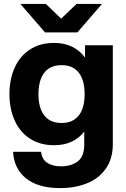

<svg xmlns="http://www.w3.org/2000/svg" viewBox="-20 -752 648 984"><path d="M47 26H190.6Q194.8 64.2 221.8 82.3Q248.8 100.4 293.6 100.4Q344.8 100.4 378.3 75.3Q411.8 50.2 411.8 -13.4V-77.6Q385.6 -43.8 346.9 -25.8Q308.2 -7.8 257.2 -7.8Q184.8 -7.8 133.3 -41.6Q81.8 -75.4 55.1 -134.8Q28.4 -194.2 28.4 -269.6Q28.4 -345.6 55.1 -405Q81.8 -464.4 133.3 -498.2Q184.8 -532 257.2 -532Q310.2 -532 349.7 -512.5Q389.2 -493 415.8 -456.8V-520H558.2V-13.4Q558.2 60.6 522.9 111.4Q487.6 162.2 426.6 187.1Q365.6 212 287.6 212Q176 212 113.9 162.5Q51.8 113 47 26ZM413.8 -269.6Q413.8 -315.6 401 -348.8Q388.2 -382 361.9 -400.1Q335.6 -418.2 295.4 -418.2Q255.2 -418.2 228.9 -400.1Q202.6 -382 189.8 -348.8Q177 -315.6 177 -269.6Q177 -223.6 189.8 -190.7Q202.6 -157.8 228.9 -139.7Q255.2 -121.6 295.4 -121.6Q335.6 -121.6 361.9 -139.7Q388.2 -157.8 401 -190.7Q413.8 -223.6 413.8 -269.6ZM84.4 -732H214.8L293.6 -656.4L372.4 -732H502.8L376.6 -586H210.6Z"/></svg>

Font: Aspekta Variable
Style: Regular
Weight: 400
Designer: Ivo Dolenc
Version: Version 2.100